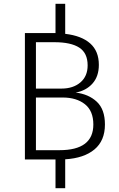

<svg xmlns="http://www.w3.org/2000/svg" viewBox="-20 -839 625 1010"><path d="M323 -1V151H272V0H111V-665H259H272V-819H323V-661Q409 -651 454.5 -610.5Q500 -570 500 -498Q500 -437 466.5 -399.5Q433 -362 378 -352Q446 -344 489 -304Q532 -264 532 -184Q532 -99 477 -53Q422 -7 323 -1ZM169 -617V-373H303Q365 -373 403 -405.5Q441 -438 441 -495Q441 -560 397 -588.5Q353 -617 266 -617ZM471 -184Q471 -256 426.5 -291Q382 -326 310 -326H169V-49H293Q471 -49 471 -184Z"/></svg>

Font: Fira Sans Light
Style: Regular
Weight: 300
Designer: bBox Type GmbH & Carrois Corporate GbR & Edenspiekermann AG
Foundry: bBox Type GmbH & Carrois Corporate GbR & Edenspiekermann AG
Version: Version 4.301